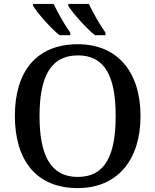

<svg xmlns="http://www.w3.org/2000/svg" viewBox="-20 -951 794 981"><path d="M465 -771H519V-784C491 -823 455 -886 434 -931H329V-921C350 -886 420 -807 465 -771ZM284 -771H339V-784C311 -823 275 -886 254 -931H149V-921C170 -886 239 -807 284 -771ZM377 10C583 10 698 -137 698 -358C698 -580 583 -725 378 -725C161 -725 56 -580 56 -359C56 -137 161 10 377 10ZM377 -47C236 -47 182 -162 182 -358C182 -554 236 -668 378 -668C520 -668 571 -554 571 -358C571 -162 520 -47 377 -47Z"/></svg>

Font: Noto Serif Medium
Style: Regular
Weight: 500
Designer: Monotype Design Team
Foundry: Monotype Imaging Inc.
Version: Version 2.013